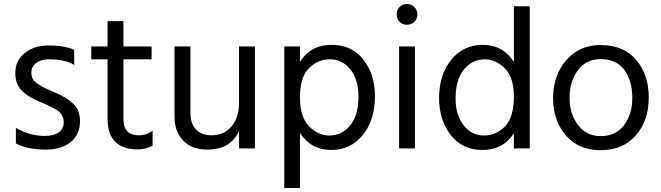

<svg xmlns="http://www.w3.org/2000/svg" viewBox="-20 -738 3290 955"><path d="M349 -490V-415Q303 -443 223 -443Q183 -443 159.5 -424.5Q136 -406 136 -377Q136 -359 143 -345.5Q150 -332 170.5 -319Q191 -306 200.5 -301.5Q210 -297 242 -283Q306 -257 342 -224Q378 -191 378 -135Q378 -70 332.5 -32Q287 6 208 6Q116 6 59 -25V-102Q126 -62 203 -62Q249 -62 273 -80Q297 -98 297 -129Q297 -165 270.5 -185Q244 -205 182 -230Q125 -252 90.5 -285Q56 -318 56 -374Q56 -437 103.5 -474.5Q151 -512 222 -512Q301 -512 349 -490Z M594 -443V-146Q594 -65 670 -65Q709 -65 739 -88V-13Q706 5 665 5Q515 5 515 -148V-443H434V-507H515V-633H594V-507H734V-443Z M1169 -507H1248V0H1169V-88Q1129 6 1010 6Q935 6 891.5 -38.5Q848 -83 848 -158V-507H927V-178Q927 -123 955 -94Q983 -65 1031 -65Q1094 -65 1131.5 -109Q1169 -153 1169 -228Z M1617 -64Q1681 -64 1722 -114.5Q1763 -165 1763 -258Q1763 -341 1723 -392Q1683 -443 1622 -443Q1561 -443 1516.5 -398.5Q1472 -354 1472 -253Q1472 -156 1517 -110Q1562 -64 1617 -64ZM1472 -507V-430Q1525 -515 1629 -515Q1730 -515 1787.5 -441.5Q1845 -368 1845 -258Q1845 -141 1784.5 -66.5Q1724 8 1627 8Q1527 8 1472 -77V197H1394V-507Z M1965 0V-507H2044V0ZM1967.5 -629.5Q1953 -644 1953 -666Q1953 -688 1967.5 -703Q1982 -718 2004 -718Q2026 -718 2041 -703Q2056 -688 2056 -666Q2056 -644 2041 -629.5Q2026 -615 2004 -615Q1982 -615 1967.5 -629.5Z M2387 -64Q2449 -64 2492.5 -110Q2536 -156 2536 -257Q2536 -353 2491 -398Q2446 -443 2392 -443Q2329 -443 2287.5 -392.5Q2246 -342 2246 -248Q2246 -166 2286 -115Q2326 -64 2387 -64ZM2536 -707H2615V0H2536V-75Q2482 8 2380 8Q2279 8 2221.5 -67Q2164 -142 2164 -249Q2164 -368 2225 -441.5Q2286 -515 2382 -515Q2481 -515 2536 -430Z M2967 9Q2858 9 2794.5 -64.5Q2731 -138 2731 -250Q2731 -363 2796.5 -438.5Q2862 -514 2967 -514Q3082 -514 3144.5 -440Q3207 -366 3207 -252Q3207 -139 3143 -65Q3079 9 2967 9ZM2967 -444Q2895 -444 2854 -388Q2813 -332 2813 -251Q2813 -172 2855 -116.5Q2897 -61 2967 -61Q3043 -61 3084 -115.5Q3125 -170 3125 -251Q3125 -335 3086 -389.5Q3047 -444 2967 -444Z"/></svg>

Font: Hind
Style: Regular
Weight: 400
Designer: Manushi Parikh, Satya Rajpurohit
Foundry: Indian Type Foundry
Version: Version 2.000;PS 1.0;hotconv 1.0.79;makeotf.lib2.5.61930